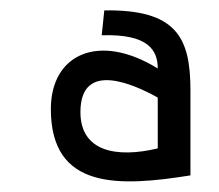

<svg xmlns="http://www.w3.org/2000/svg" viewBox="-20 -729 422 370"><path d="M347 -555C347 -657 320 -711 181 -709L176 -661C266 -664 284 -632 284 -597C171 -667 78 -625 78 -519C78 -363 209 -369 347 -391ZM284 -443C204 -424 135 -437 135 -513C135 -614 239 -566 284 -541Z"/></svg>

Font: Advent Pro
Style: Medium
Weight: 500
Designer: Andreas Kalpakidis
Foundry: Andreas Kalpakidis
Version: Version 2.002 2008